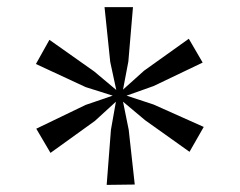

<svg xmlns="http://www.w3.org/2000/svg" viewBox="-20 -833 674 540"><path d="M221 -538 297 -564 221 -588 81 -653 119 -721 245 -632 307 -580 290 -659 274 -813H354L341 -660L326 -581L385 -634L511 -724L550 -657L412 -591L336 -564L412 -539L553 -476L513 -406L388 -495L326 -547L342 -468L359 -314L280 -313L292 -468L306 -547L247 -493L122 -403L82 -471Z"/></svg>

Font: Merriweather 7pt Light
Style: Regular
Weight: 300
Designer: Eben Sorkin
Foundry: Eben Sorkin
Version: Version 2.200;gftools[0.9.31]